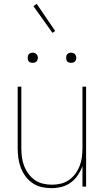

<svg xmlns="http://www.w3.org/2000/svg" viewBox="-20 -971 540 999"><path d="M247 8Q221 8 195.5 2Q170 -4 149 -18.5Q128 -33 112.5 -54Q97 -75 88 -99Q79 -123 75.5 -148.5Q72 -174 72 -200V-520H91V-200Q91 -177 94 -153.5Q97 -130 105.5 -108Q114 -86 128 -67Q142 -48 161 -34.5Q180 -21 203.5 -15.5Q227 -10 250 -10Q273 -10 296.5 -15.5Q320 -21 339 -34.5Q358 -48 372 -67Q386 -86 394.5 -108Q403 -130 406 -153.5Q409 -177 409 -200V-520H428V0H409V-107Q400 -82 385 -59.5Q370 -37 348 -21Q326 -5 300 1.5Q274 8 247 8ZM350 -644Q345 -644 339.5 -645.5Q334 -647 330.5 -650.5Q327 -654 325.5 -659.5Q324 -665 324 -670Q324 -675 325.5 -680.5Q327 -686 330.5 -689.5Q334 -693 339.5 -695Q345 -697 350 -697Q355 -697 360.5 -695Q366 -693 369.5 -689.5Q373 -686 375 -680.5Q377 -675 377 -670Q377 -665 375 -659.5Q373 -654 369.5 -650.5Q366 -647 360.5 -645.5Q355 -644 350 -644ZM150 -644Q145 -644 139.5 -645.5Q134 -647 130.5 -650.5Q127 -654 125.5 -659.5Q124 -665 124 -670Q124 -675 125.5 -680.5Q127 -686 130.5 -689.5Q134 -693 139.5 -695Q145 -697 150 -697Q155 -697 160.5 -695Q166 -693 169.5 -689.5Q173 -686 175 -680.5Q177 -675 177 -670Q177 -665 175 -659.5Q173 -654 169.5 -650.5Q166 -647 160.5 -645.5Q155 -644 150 -644ZM253 -800 154 -939 171 -951 267 -810Z"/></svg>

Font: Iosevka Term Curly Thin
Style: Regular
Weight: 100
Designer: Belleve Invis
Foundry: Belleve Invis
Version: Version 32.3.0